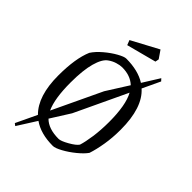

<svg xmlns="http://www.w3.org/2000/svg" viewBox="-250 -868 1040 1040"><g transform="rotate(45 270.5 -348.0)"><path d="M494 -313Q494 -252 485 -198Q476 -144 463 -105Q447 -82 414 -55Q381 -28 347 -9.5Q313 9 296 9Q203 9 145 -32L76 77L63 67L120 -53Q47 -125 47 -282Q47 -412 79 -487Q97 -515 130 -543Q163 -571 195.5 -589Q228 -607 243 -607Q334 -607 392 -570L452 -666L464 -653L416 -551Q494 -482 494 -313ZM150 -116 283 -397 362 -522Q324 -558 261 -558Q244 -558 221.5 -551Q199 -544 180 -530Q153 -511 137 -453.5Q121 -396 121 -302Q121 -179 150 -116ZM420 -298Q420 -428 386 -489L245 -190L175 -79Q213 -40 291 -40Q308 -40 346 -61.5Q384 -83 395 -100Q405 -131 412.5 -183.5Q420 -236 420 -298ZM184 -690 339 -773 370 -728 366 -707 195 -662Z"/></g></svg>

Font: Grenze Light
Style: Regular
Weight: 300
Designer: Renata Polastri
Foundry: Omnibus-Type
Version: Version 1.002; ttfautohint (v1.8)